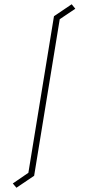

<svg xmlns="http://www.w3.org/2000/svg" viewBox="-20 -821 413 900"><path d="M260 -731 140 3 57 59 40 39 113 -11 233 -745 316 -801 333 -780Z"/></svg>

Font: Turret Road ExtraLight
Style: Regular
Weight: 275
Designer: Noponies
Foundry: Noponies
Version: Version 1.001; ttfautohint (v1.8)